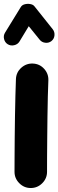

<svg xmlns="http://www.w3.org/2000/svg" viewBox="-46 -885 301 989"><path d="M123.5 -557.6Q158.2 -556.2 181.4 -530.5Q204.6 -504.9 203.1 -470.2Q201.7 -437 200.4 -388.9Q199.2 -340.8 198.5 -286.1Q197.8 -231.4 197.3 -177.2Q196.8 -123 196.5 -76.7Q196.3 -30.3 196.3 0Q196.3 34.2 171.6 58.8Q147 83.5 112.3 83.5Q78.1 83.5 53.5 58.8Q28.8 34.2 28.8 0Q28.8 -31.2 29.1 -77.6Q29.3 -124 29.8 -178.5Q30.3 -232.9 31.2 -288.3Q32.2 -343.8 33.4 -393.1Q34.7 -442.4 36.1 -478Q37.6 -512.7 63.5 -535.9Q89.4 -559.1 123.5 -557.6ZM-6.3 -657.2Q-21 -666.5 -25.1 -684.1Q-29.3 -701.7 -20 -716.8L61 -848.6Q67.4 -859.4 81.5 -863Q95.7 -866.7 110.4 -864Q125 -861.3 131.8 -852.1L225.6 -734.4Q236.3 -720.7 234.6 -702.6Q232.9 -684.6 218.8 -673.3Q205.1 -662.6 187 -664.8Q168.9 -667 158.2 -680.7L102.1 -750L54.2 -670.9Q44.9 -656.2 26.9 -652.1Q8.8 -647.9 -6.3 -657.2Z"/></svg>

Font: Mikhak Black
Style: Regular
Weight: 900
Designer: Amin Abedi
Version: Version 3.3